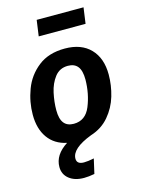

<svg xmlns="http://www.w3.org/2000/svg" viewBox="-144 -840 863 1164"><g transform="rotate(-15 287.5 -258.0)"><path d="M485 -658H191L205 -758H499ZM541 -325Q541 -258 521.5 -191.5Q502 -125 457 -72Q412 -19 342 3Q214 52 214 116Q214 151 259 151Q284 151 322 143L301 235Q264 242 235 242Q177 242 142 214Q107 186 107 140Q107 63 190 10Q114 -6 73.5 -63Q33 -120 33 -208Q33 -288 62 -365.5Q91 -443 156.5 -494.5Q222 -546 324 -546Q427 -546 484 -487Q541 -428 541 -325ZM397 -332Q397 -388 376.5 -414Q356 -440 315 -440Q263 -440 232.5 -400.5Q202 -361 190 -305.5Q178 -250 178 -198Q178 -143 198.5 -117Q219 -91 260 -91Q334 -91 365 -167Q396 -243 397 -332Z"/></g></svg>

Font: Fira Sans SemiBold
Style: Italic
Weight: 600
Italic angle: -8°
Designer: bBox Type GmbH & Carrois Corporate GbR & Edenspiekermann AG
Foundry: bBox Type GmbH & Carrois Corporate GbR & Edenspiekermann AG
Version: Version 4.301